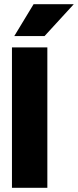

<svg xmlns="http://www.w3.org/2000/svg" viewBox="-20 -892 371 912"><path d="M36.8 0V-666.7H204.9V0ZM47.9 -720.8 139.6 -872.2H330.6L191.7 -720.8Z"/></svg>

Font: Afacad Flux Black
Style: Regular
Weight: 900
Designer: Kristian Moeller
Foundry: Dicotype
Version: Version 1.100